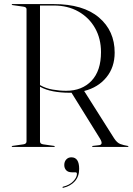

<svg xmlns="http://www.w3.org/2000/svg" viewBox="-20 -720 650 941"><path d="M542 -462Q542 -390.5 501.5 -341Q461 -291.5 392.5 -274L539 -42.5Q553.5 -20 570 -14Q586.5 -8 605.5 -5Q609.5 -4.5 609.5 -2.5Q609.5 0 606 0H435Q431.5 0 431.5 -2.5Q431.5 -4.5 435.5 -5L466 -8.5Q487.5 -11.5 470.5 -40L330.5 -265.5Q325 -265.5 318.5 -265.5Q277.5 -265.5 240.5 -272.5Q203.5 -279.5 176 -295V-27Q176 -14.5 192 -12.5L244.5 -5Q248.5 -4.5 248.5 -2.5Q248.5 0 245 0H41Q37.5 0 37.5 -2.5Q37.5 -4.5 41.5 -5L94 -12.5Q110 -14.5 110 -27V-675Q110 -685.5 94 -687.5L41.5 -695Q37.5 -695.5 37.5 -697.5Q37.5 -700 41 -700H243Q387.5 -700 464.8 -634.5Q542 -569 542 -462ZM176 -693V-303Q203.5 -287 237.8 -281Q272 -275 304 -275Q382 -275 428.5 -324Q475 -373 475 -464.5Q475 -530.5 446 -582Q417 -633.5 364.8 -663.2Q312.5 -693 243 -693ZM333 124.5Q313.5 124.5 304.2 114.2Q295 104 295 89Q295 72 304.8 61.5Q314.5 51 330 51Q368 51 368 108Q368 145 346.8 168.5Q325.5 192 291.5 200Q287.5 201.5 286.5 199Q285.5 196 289 195Q320.5 187.5 338.8 168.5Q357 149.5 357 132.5Q357 124.5 350 124.5Z"/></svg>

Font: Fraunces 144pt Light
Style: Regular
Weight: 300
Version: Version 1.000;[b76b70a41]